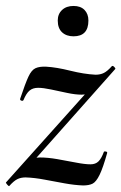

<svg xmlns="http://www.w3.org/2000/svg" viewBox="-30 -618 408 645"><path d="M1 7Q-1 8 -6 2Q-11 -4 -10 -5L308 -360L302 -349Q289 -320 277 -310Q265 -300 244 -300Q223 -300 195 -306Q167 -312 141 -317.5Q115 -323 98 -323Q80 -323 69 -313.5Q58 -304 49 -282Q47 -278 41.5 -280Q36 -282 38 -287Q55 -338 65.5 -360.5Q76 -383 89.5 -389Q103 -395 125 -394Q160 -392 206 -380.5Q252 -369 291 -367Q307 -367 319 -373Q331 -379 346 -396Q349 -398 354 -393Q359 -388 357 -386L40 -29L38 -40Q52 -68 67.5 -78.5Q83 -89 104 -89Q130 -89 162 -83.5Q194 -78 224.5 -72Q255 -66 274 -66Q291 -66 301 -76Q311 -86 319 -108Q320 -110 325.5 -109Q331 -108 330 -104Q316 -54 304.5 -30.5Q293 -7 281 -1Q269 5 249 5Q221 4 187.5 -2Q154 -8 120 -14.5Q86 -21 56 -22Q40 -22 28 -16Q16 -10 1 7ZM217 -496Q193 -496 178.5 -509.5Q164 -523 164 -549Q164 -571 178.5 -584.5Q193 -598 217 -598Q241 -598 254 -584.5Q267 -571 267 -549Q267 -496 217 -496Z"/></svg>

Font: Cormorant SemiBold
Style: Italic
Weight: 600
Italic angle: -10°
Designer: Christian Thalmann (Catharsis Fonts)
Foundry: Catharsis Fonts
Version: Version 4.000